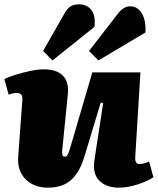

<svg xmlns="http://www.w3.org/2000/svg" viewBox="-26 -852 728 886"><path d="M-6 -487Q13 -497 45.5 -507Q78 -517 113 -524.5Q148 -532 176 -532Q236 -532 264.5 -502.5Q293 -473 287 -417L261 -158Q260 -142 262 -135.5Q264 -129 274 -129Q280 -129 284.5 -135.5Q289 -142 294 -157Q299 -172 306 -197L400 -518H622L598 -126Q597 -111 602 -103Q607 -95 616 -95Q628 -95 640.5 -98.5Q653 -102 662 -107L682 -34Q668 -25 649.5 -16.5Q631 -8 609.5 -1Q588 6 566 10Q544 14 524 14Q464 14 432 -18.5Q400 -51 410 -115L450 -376L439 -379L364 -131Q347 -75 322.5 -43.5Q298 -12 266.5 1Q235 14 195 14Q130 14 91.5 -25.5Q53 -65 58 -129L77 -388Q79 -409 71.5 -416Q64 -423 52 -423Q44 -423 35 -421.5Q26 -420 14 -415ZM515 -785Q527 -802 542.5 -812.5Q558 -823 574 -823Q609 -823 628.5 -790.5Q648 -758 645 -702L428 -573L385 -617ZM274 -794Q284 -812 299 -822Q314 -832 339 -832Q375 -832 395.5 -806Q416 -780 410 -728L216 -573L173 -617Z"/></svg>

Font: Literata 18pt Black
Style: Italic
Weight: 900
Italic angle: -2°
Designer: Latin by Veronika Burian and Jose Scaglione. Greek by Irene Vlachou. Cyrillic by Vera Evstafieva
Foundry: TypeTogether
Version: Version 3.103;gftools[0.9.29]